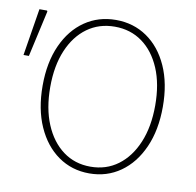

<svg xmlns="http://www.w3.org/2000/svg" viewBox="-97 -751 862 843"><g transform="rotate(10 334.0 -330.0)"><path d="M354 12Q276 12 215.5 -30.5Q155 -73 120.5 -150.5Q86 -228 86 -332Q86 -436 120.5 -512.5Q155 -589 215.5 -630.5Q276 -672 354 -672Q432 -672 492.5 -630.5Q553 -589 587.5 -512.5Q622 -436 622 -332Q622 -228 587.5 -150.5Q553 -73 492.5 -30.5Q432 12 354 12ZM354 -18Q424 -18 476.5 -57Q529 -96 558.5 -166.5Q588 -237 588 -332Q588 -427 558.5 -496.5Q529 -566 476.5 -604Q424 -642 354 -642Q284 -642 231.5 -604Q179 -566 149.5 -496.5Q120 -427 120 -332Q120 -237 149.5 -166.5Q179 -96 231.5 -57Q284 -18 354 -18ZM-20 -450 14 -660H48L50 -656L4 -450Z"/></g></svg>

Font: SourceSans3VF
Style: Regular
Weight: 200
Designer: Paul D. Hunt
Foundry: Adobe
Version: Version 3.052;hotconv 1.1.0;makeotfexe 2.6.0